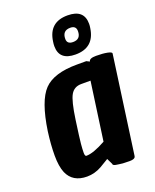

<svg xmlns="http://www.w3.org/2000/svg" viewBox="-143 -834 750 932"><g transform="rotate(-20 232.0 -368.0)"><path d="M321 -752Q406 -752 406 -678Q406 -667 404 -656Q390 -560 294 -560Q210 -560 210 -633Q210 -644 212 -656Q225 -752 321 -752ZM313 -691Q272 -691 272 -648Q272 -621 303 -621Q343 -621 343 -663Q343 -691 313 -691ZM144 16Q70 16 44 -44Q30 -78 30 -133.5Q30 -189 39 -256Q61 -406 112 -459Q163 -512 283 -512H331L347 -504Q349 -520 384 -520Q419 -520 441.5 -515.5Q464 -511 464 -504L394 0Q393 6 391 8Q385 16 362 16Q339 16 328 15Q317 14 308 12.5Q299 11 292 10Q277 6 279 0L264 -31Q233 -12 219 -4Q183 16 144 16ZM175 -80Q211 -80 276 -116L318 -416H270Q233 -416 215.5 -385.5Q198 -355 185 -263Q172 -171 169.5 -143.5Q167 -116 167 -98Q167 -80 175 -80Z"/></g></svg>

Font: Chau Philomene One
Style: Italic
Weight: 400
Designer: Vicente Lamonaca
Foundry: TipoType
Version: Version 1.002